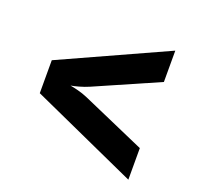

<svg xmlns="http://www.w3.org/2000/svg" viewBox="-103 -720 807 783"><g transform="rotate(20 300.0 -329.0)"><path d="M530 -186 254 -307C227 -319 194 -326 177 -329C194 -332 227 -340 254 -352L530 -473V-609L70 -400V-257L530 -49Z"/></g></svg>

Font: Tekne LDO ExtraBold
Style: Regular
Weight: 800
Monospace: yes
Designer: Alessio Laiso, Mario Rullo, Paolo Rosset
Foundry: Alessio Laiso
Version: Version 1.000;hotconv 1.0.109;makeotfexe 2.5.65596